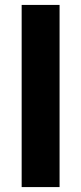

<svg xmlns="http://www.w3.org/2000/svg" viewBox="-20 -760 330 780"><path d="M68 0V-740H222V0Z"/></svg>

Font: Be Vietnam Pro
Style: Bold
Weight: 700
Designer: Lam Bao, Tony Le, Vietanh Nguyen
Foundry: Yellow Type Foundry
Version: Version 1.002; ttfautohint (v1.8.3)